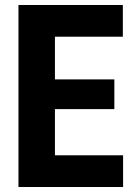

<svg xmlns="http://www.w3.org/2000/svg" viewBox="-20 -749 538 769"><path d="M54 0H473V-127H200V-312H438V-431H200V-602H472V-729H54Z"/></svg>

Font: Mona Sans SemiCondensed
Style: Bold
Weight: 700
Width: 4
Designer: Deni Anggara
Foundry: GitHub
Version: Version 2.000